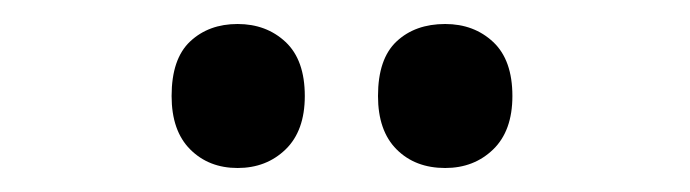

<svg xmlns="http://www.w3.org/2000/svg" viewBox="-20 -758 575 160"><path d="M123 -678Q123 -709 138.5 -723.5Q154 -738 178 -738Q202 -738 218 -723Q234 -708 234 -678Q234 -649 218 -633.5Q202 -618 178 -618Q154 -618 138.5 -633.5Q123 -649 123 -678ZM295 -678Q295 -709 310.5 -723.5Q326 -738 351 -738Q375 -738 391 -723Q407 -708 407 -678Q407 -649 391 -633.5Q375 -618 351 -618Q326 -618 310.5 -633.5Q295 -649 295 -678Z"/></svg>

Font: Noto Sans Gurmukhi Condensed SemiBold
Style: Regular
Weight: 600
Width: 3
Designer: Jelle Bosma - Monotype Design Team
Foundry: Monotype Imaging Inc.
Version: Version 2.004; ttfautohint (v1.8.4.7-5d5b)